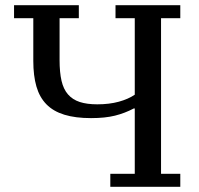

<svg xmlns="http://www.w3.org/2000/svg" viewBox="-20 -718 765 738"><path d="M404 -50H498V-301H494Q460 -283 422 -273.5Q384 -264 330 -264Q270 -264 227.5 -277Q185 -290 158.5 -317Q132 -344 120 -385.5Q108 -427 108 -484V-648H34V-698H283V-648H209V-487Q209 -440 216.5 -407.5Q224 -375 241.5 -355Q259 -335 286.5 -326Q314 -317 354 -317Q400 -317 436.5 -327Q473 -337 498 -354V-648H424V-698H673V-648H599V-50H673V0H404Z"/></svg>

Font: IBM Plex Serif Text
Style: Regular
Weight: 450
Designer: Mike Abbink, Paul van der Laan, Pieter van Rosmalen
Foundry: Bold Monday
Version: Version 3.001